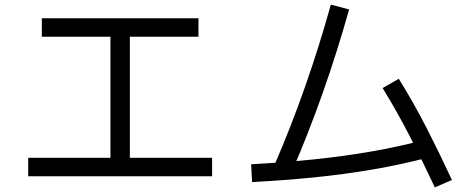

<svg xmlns="http://www.w3.org/2000/svg" viewBox="-20 -781 2040 831"><path d="M161 -622V-702H839V-622ZM102 -18V-98H898V-18ZM458 -652H542V-73H458Z M1242 -35 1168 -67Q1239 -231 1300 -404.5Q1361 -578 1412 -761L1491 -740Q1439 -555 1376.5 -378Q1314 -201 1242 -35ZM1812 -174 1836 -100Q1719 -69 1593.5 -47.5Q1468 -26 1337 -13Q1206 0 1071 7L1067 -70Q1212 -78 1341.5 -91.5Q1471 -105 1588 -125.5Q1705 -146 1812 -174ZM1936 -2 1862 30Q1811 -79 1756 -186.5Q1701 -294 1636 -400L1706 -440Q1773 -332 1829 -222Q1885 -112 1936 -2Z"/></svg>

Font: Murecho Thin
Style: Regular
Weight: 400
Version: Version 1.010